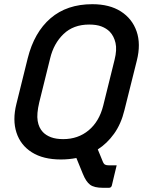

<svg xmlns="http://www.w3.org/2000/svg" viewBox="-20 -740 690 915"><path d="M420 -720Q502 -720 556 -685.5Q610 -651 631 -590.5Q652 -530 632 -451L573 -215Q557 -149 523.5 -102.5Q490 -56 446 -28Q452 -13 458 1Q464 15 469 28Q474 41 480.5 44.5Q487 48 500 48H536Q531 70 524.5 95.5Q518 121 513 144Q510 155 499 155H471Q429 155 409.5 140.5Q390 126 375 89L344 13Q308 20 270 20Q186 20 132 -14Q78 -48 58.5 -108Q39 -168 58 -244L112 -462Q143 -586 221 -653Q299 -720 420 -720ZM167 -252Q154 -197 159.5 -164Q165 -131 184 -111Q199 -95 223 -86Q247 -77 281 -77Q352 -77 402.5 -119Q453 -161 472 -237L526 -455Q538 -503 530.5 -535.5Q523 -568 503 -589Q487 -605 463.5 -614Q440 -623 405 -623Q330 -623 283 -578Q236 -533 219 -462Z"/></svg>

Font: Recursive Sn Lnr St Med
Style: Italic
Weight: 500
Italic angle: -15°
Version: Version 1.079;hotconv 1.0.112;makeotfexe 2.5.65598; ttfautoh